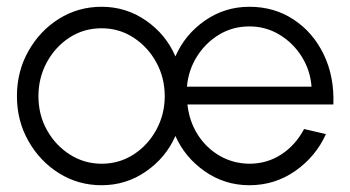

<svg xmlns="http://www.w3.org/2000/svg" viewBox="-20 -534 1034 567"><path d="M280 13Q211 13 154.2 -22.5Q97.5 -58 63.8 -117.8Q30 -177.5 30 -250Q30 -323 63.8 -383Q97.5 -443 154.2 -478.5Q211 -514 280 -514Q352.5 -514 411.2 -473.2Q470 -432.5 498 -367.5Q526.5 -432.5 585.2 -473.2Q644 -514 716.5 -514Q790 -514 847.2 -476.2Q904.5 -438.5 936 -373.2Q967.5 -308 964.5 -225.5H533.5Q539 -175.5 564.2 -136Q589.5 -96.5 629 -73.8Q668.5 -51 716.5 -50.5Q768.5 -50.5 810.5 -77.8Q852.5 -105 878 -153L942.5 -138Q912.5 -71.5 852 -29.2Q791.5 13 716.5 13Q644 13 585.2 -27.8Q526.5 -68.5 498 -132.5Q470 -68.5 411.2 -27.8Q352.5 13 280 13ZM532 -278H900Q896.5 -326 871.2 -366.5Q846 -407 805.5 -431.5Q765 -456 716.5 -456Q667.5 -456 627.5 -432Q587.5 -408 562 -367.8Q536.5 -327.5 532 -278ZM280 -50.5Q332.5 -50.5 374.8 -78Q417 -105.5 441.8 -151Q466.5 -196.5 466.5 -250Q466.5 -304.5 441.5 -350Q416.5 -395.5 374.2 -423Q332 -450.5 280 -450.5Q227 -450.5 184.8 -422.8Q142.5 -395 118 -349.5Q93.5 -304 93.5 -250Q93.5 -194.5 119 -149.2Q144.5 -104 187 -77.2Q229.5 -50.5 280 -50.5Z"/></svg>

Font: Urbanist Light
Style: Regular
Weight: 300
Designer: Corey Hu
Foundry: Corey Hu
Version: Version 1.330; ttfautohint (v1.8.4.7-5d5b)